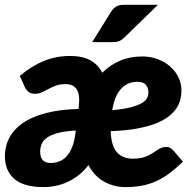

<svg xmlns="http://www.w3.org/2000/svg" viewBox="-25 -756 796 784"><path d="M284.5 -223Q239 -220.5 210.8 -212.8Q182.5 -205 166.5 -193.5Q150.5 -182 144.8 -167.2Q139 -152.5 139 -136.5Q139 -90.5 182 -90.5Q200.5 -90.5 217.2 -97Q234 -103.5 247.2 -118Q260.5 -132.5 269.8 -155.8Q279 -179 283 -212.5ZM536 -422Q514 -422 496.8 -413.8Q479.5 -405.5 466.8 -390.5Q454 -375.5 445.8 -354Q437.5 -332.5 433 -306Q481 -310.5 510 -318.2Q539 -326 554.8 -335.5Q570.5 -345 575.8 -356Q581 -367 581 -379Q581 -396.5 571 -409.2Q561 -422 536 -422ZM722 -96Q694.5 -69 668.2 -49.2Q642 -29.5 614.2 -16.8Q586.5 -4 555.2 2Q524 8 487 8Q441 8 401 -13.8Q361 -35.5 336 -82Q318.5 -58.5 297 -41.5Q275.5 -24.5 251.8 -13.5Q228 -2.5 202.8 2.8Q177.5 8 153 8Q72 8 33.5 -25.5Q-5 -59 -5 -118.5Q-5 -140 0.8 -162Q6.5 -184 20 -205Q33.5 -226 56 -244.5Q78.5 -263 111.8 -277.2Q145 -291.5 190.5 -300.5Q236 -309.5 295.5 -311L297 -324Q302 -370.5 288 -391.5Q274 -412.5 244 -412.5Q219 -412.5 202.8 -406.2Q186.5 -400 173 -392.8Q159.5 -385.5 146.8 -379.2Q134 -373 117 -373Q102 -373 92.2 -380.5Q82.5 -388 77 -399L56 -446Q104.5 -487 154.5 -507.2Q204.5 -527.5 261 -527.5Q312.5 -527.5 344.5 -509.5Q376.5 -491.5 392.5 -459Q424 -490.5 464.8 -508Q505.5 -525.5 556 -525.5Q589.5 -525.5 618.8 -514.5Q648 -503.5 669.8 -484.5Q691.5 -465.5 703.8 -440.2Q716 -415 716 -386.5Q716 -368.5 711.5 -349.8Q707 -331 695 -313.2Q683 -295.5 662.5 -279.8Q642 -264 610 -251.5Q578 -239 532.8 -230.8Q487.5 -222.5 427 -220.5Q429 -161 452.2 -134.5Q475.5 -108 518 -108Q538.5 -108 553.5 -111.5Q568.5 -115 579.8 -120.5Q591 -126 600 -132Q609 -138 617.2 -143.5Q625.5 -149 634.5 -152.5Q643.5 -156 655 -156Q662.5 -156 669.5 -152.2Q676.5 -148.5 682 -142.5ZM620 -736.5 485 -605Q473.5 -593.5 463.2 -588.8Q453 -584 437 -584H351.5L427.5 -706.5Q437 -721 448.8 -728.8Q460.5 -736.5 482 -736.5Z"/></svg>

Font: Lato ExtraBold
Style: Italic
Weight: 800
Italic angle: -7°
Designer: Lukasz Dziedzic with Adam Twardoch and Botio Nikoltchev
Foundry: tyPoland Lukasz Dziedzic
Version: Version 2.015; 2015-08-06; http://www.latofonts.com/